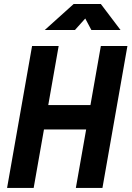

<svg xmlns="http://www.w3.org/2000/svg" viewBox="-20 -918 643 938"><path d="M350.6 0H480.5L602.5 -693.4H472.7L421.9 -404.8H215.8L266.6 -693.4H136.7L14.6 0H144.5L194.8 -285.6H400.9ZM198.7 -771.5H346.2L396.5 -827.6L426.3 -771.5H568.8L472.7 -898.4H339.8Z"/></svg>

Font: Cascadia Code
Style: Bold Italic
Weight: 700
Italic angle: -10°
Monospace: yes
Designer: Aaron Bell
Foundry: Saja Typeworks
Version: Version 2404.023